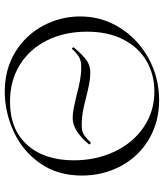

<svg xmlns="http://www.w3.org/2000/svg" viewBox="39 -715 688 806"><g transform="rotate(-90 383.0 -312.0)"><path d="M580 -353Q580 -354 582 -354Q584 -354 586 -351Q588 -348 587 -346Q552 -305 530.5 -291Q509 -277 483 -277Q457 -277 434 -281.5Q411 -286 375 -295Q341 -304 315.5 -308.5Q290 -313 262 -313Q238 -313 225.5 -306.5Q213 -300 202.5 -289.5Q192 -279 187 -275H186Q184 -275 181.5 -277.5Q179 -280 180 -282Q236 -351 291 -351Q310 -351 335 -346Q360 -341 384 -335Q421 -325 448.5 -320Q476 -315 504 -315Q532 -315 548 -325Q564 -335 580 -353ZM49 -312Q49 -415 101 -488.5Q153 -562 234.5 -599Q316 -636 401 -636Q496 -636 568 -591.5Q640 -547 678.5 -474Q717 -401 717 -319Q717 -228 669 -152Q621 -76 540.5 -32Q460 12 366 12Q273 12 200.5 -31.5Q128 -75 88.5 -149.5Q49 -224 49 -312ZM653 -291Q653 -385 616.5 -458.5Q580 -532 513.5 -573Q447 -614 359 -614Q243 -614 178 -542Q113 -470 113 -346Q113 -253 149.5 -175.5Q186 -98 252 -53Q318 -8 402 -8Q473 -8 530 -41Q587 -74 620 -138Q653 -202 653 -291Z"/></g></svg>

Font: Cormorant Unicase Light
Style: Regular
Weight: 300
Designer: Christian Thalmann (Catharsis Fonts)
Foundry: Catharsis Fonts
Version: Version 4.000